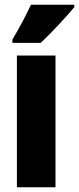

<svg xmlns="http://www.w3.org/2000/svg" viewBox="-20 -786 332 806"><path d="M292 -756V-766H110C89 -722 64 -673 32 -620V-606H151C201 -653 264 -722 292 -756ZM213 0V-553H51V0Z"/></svg>

Font: Noto Sans Arabic ExtCond Blk
Style: Regular
Weight: 900
Width: 2
Designer: Monotype Design Team, Nadine Chahine, Nizar Qandah and Khaled Hosny
Foundry: Monotype Imaging Inc.
Version: Version 2.012